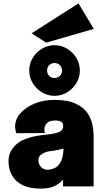

<svg xmlns="http://www.w3.org/2000/svg" viewBox="-20 -1097 621 1130"><path d="M219 13Q153 13 111 -8.5Q69 -30 49.5 -67Q30 -104 30 -148Q30 -210 81.5 -252Q133 -294 255 -305Q300 -309 326 -319.5Q352 -330 352 -355Q352 -375 338.5 -381.5Q325 -388 307 -388Q273 -388 258.5 -374.5Q244 -361 242 -345Q240 -329 242 -321Q244 -314 244 -314L76 -313Q71 -328 69 -346Q67 -391 98 -428Q129 -465 182 -487Q235 -509 299 -509Q379 -509 425.5 -487Q472 -465 494.5 -432Q517 -399 524 -363Q531 -327 531 -299V0H351V-40Q331 -16 300 -1.5Q269 13 219 13ZM260 -98Q280 -98 301 -107.5Q322 -117 337 -144Q352 -171 354 -222Q331 -217 309.5 -212.5Q288 -208 272 -207Q250 -204 228 -191.5Q206 -179 206 -153Q206 -132 220.5 -115Q235 -98 260 -98ZM301 -533Q261 -533 227 -553.5Q193 -574 172.5 -608Q152 -642 152 -682Q152 -722 172.5 -756Q193 -790 227 -810.5Q261 -831 301 -831Q341 -831 375 -810.5Q409 -790 429.5 -756Q450 -722 450 -682Q450 -642 429.5 -608Q409 -574 375 -553.5Q341 -533 301 -533ZM301 -638Q320 -638 332.5 -650.5Q345 -663 345 -682Q345 -701 332.5 -713.5Q320 -726 301 -726Q282 -726 269.5 -713.5Q257 -701 257 -682Q257 -663 269.5 -650.5Q282 -638 301 -638ZM252 -846 166 -901 442 -1077 532 -927Z"/></svg>

Font: Panamera Black
Style: Regular
Weight: 900
Designer: Bastien Sozeau
Foundry: NBR — Bastien Sozeau
Version: Version 3.002; ttfautohint (v1.8.4.7-5d5b);gftools[0.9.33]